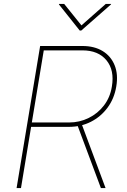

<svg xmlns="http://www.w3.org/2000/svg" viewBox="-20 -963 651 983"><path d="M64.9 0 185.5 -727.5H401.9Q462.9 -727.5 505.4 -701.7Q547.9 -675.8 566.9 -628.9Q585.9 -582 575.2 -519.5Q564.9 -458 530.5 -411.6Q496.1 -365.2 445.1 -339.4Q394 -313.5 333 -313.5H128.4L132.3 -335.9H333Q387.2 -335.9 433.8 -358.9Q480.5 -381.8 512.2 -423.1Q543.9 -464.4 552.7 -519.5Q566.9 -603.5 525.1 -654.3Q483.4 -705.1 401.9 -705.1H204.1L87.4 0ZM496.6 0 373 -331.1H397L520.5 0ZM308.6 -942.9 397 -833 521.5 -942.9H548.8L548.3 -940.4L396 -806.6H388.2L281.7 -940.4L282.2 -942.9Z"/></svg>

Font: Inter 16pt Thin
Style: Italic
Weight: 250
Italic angle: -9.3988°
Version: Version 4.001;git-66647c0bb